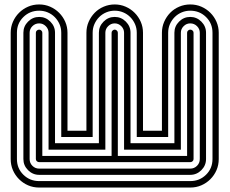

<svg xmlns="http://www.w3.org/2000/svg" viewBox="-20 -714 1033 862"><path d="M28 -567Q28 -593 38 -616Q48 -639 65.5 -656.5Q83 -674 106 -684Q129 -694 156 -694Q182 -694 205 -684Q228 -674 245.5 -656.5Q263 -639 273 -616Q283 -593 283 -567V-127H368V-567Q368 -593 378 -616Q388 -639 405 -656.5Q422 -674 445.5 -684Q469 -694 495 -694Q521 -694 544 -684Q567 -674 584.5 -656.5Q602 -639 612 -616Q622 -593 622 -567V-127H707V-567Q707 -593 717 -616Q727 -639 744 -656.5Q761 -674 784.5 -684Q808 -694 834 -694Q861 -694 884 -684Q907 -674 924.5 -656.5Q942 -639 952 -616Q962 -593 962 -567V0Q962 27 952 50Q942 73 924.5 90.5Q907 108 884 118Q861 128 834 128H156Q129 128 106 118Q83 108 65.5 90.5Q48 73 38 50Q28 27 28 0ZM594 -567Q594 -588 586 -606Q578 -624 564.5 -637.5Q551 -651 533 -658.5Q515 -666 495 -666Q475 -666 457 -658.5Q439 -651 425.5 -637.5Q412 -624 404 -606Q396 -588 396 -567V-99H255V-567Q255 -588 247 -606Q239 -624 225.5 -637.5Q212 -651 194 -658.5Q176 -666 156 -666Q114 -666 85 -637.5Q56 -609 56 -567V0Q56 42 85 70.5Q114 99 156 99H495H834Q876 99 905 70.5Q934 42 934 0V-567Q934 -609 905 -637.5Q876 -666 834 -666Q814 -666 796 -658.5Q778 -651 764.5 -637.5Q751 -624 743 -606Q735 -588 735 -567V-99H594ZM85 -567Q85 -596 106 -617Q127 -638 156 -638Q185 -638 206 -617Q227 -596 227 -567V-71H424V-567Q424 -596 445 -617Q466 -638 495 -638Q524 -638 545 -617Q566 -596 566 -567V-71H763V-567Q763 -596 784 -617Q805 -638 834 -638Q863 -638 884 -617Q905 -596 905 -567V0Q905 29 884 50Q863 71 834 71H156Q127 71 106 50Q85 29 85 0ZM537 -567Q537 -584 524.5 -596.5Q512 -609 495 -609Q478 -609 465.5 -596.5Q453 -584 453 -567V-42H198V-567Q198 -584 185.5 -596.5Q173 -609 156 -609Q138 -609 125.5 -596.5Q113 -584 113 -567V0Q113 18 125.5 30.5Q138 43 156 43H495H834Q852 43 864.5 30.5Q877 18 877 0V-567Q877 -584 864.5 -596.5Q852 -609 834 -609Q817 -609 804.5 -596.5Q792 -584 792 -567V-42H537ZM141 -567Q141 -573 145.5 -577Q150 -581 156 -581Q161 -581 165.5 -577Q170 -573 170 -567V-14H481V-567Q481 -573 485.5 -577Q490 -581 495 -581Q500 -581 504.5 -577Q509 -573 509 -567V-14H820V-567Q820 -573 824.5 -577Q829 -581 834 -581Q840 -581 844.5 -577Q849 -573 849 -567V0Q849 6 844.5 10Q840 14 834 14H156Q150 14 145.5 10Q141 6 141 0Z"/></svg>

Font: Zschusch
Style: Regular
Weight: 400
Designer: Peter Wiegel
Foundry: Peter Wiegel